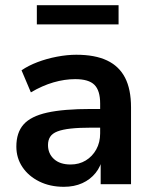

<svg xmlns="http://www.w3.org/2000/svg" viewBox="-20 -710 587 740"><path d="M226 10Q173 10 131.5 -10.5Q90 -31 66.5 -66Q43 -101 43 -145Q43 -199 71 -230.5Q99 -262 162 -276Q225 -290 331 -290H381V-218H332Q285 -218 253 -214.5Q221 -211 201.5 -203.5Q182 -196 173.5 -183Q165 -170 165 -151Q165 -118 188 -97Q211 -76 252 -76Q285 -76 310.5 -91.5Q336 -107 351 -134Q366 -161 366 -196V-311Q366 -361 344 -383Q322 -405 270 -405Q229 -405 186 -392.5Q143 -380 99 -354L63 -439Q89 -457 124.5 -470.5Q160 -484 199.5 -491.5Q239 -499 274 -499Q346 -499 392.5 -477Q439 -455 462 -410.5Q485 -366 485 -296V0H368V-104H376Q369 -69 348.5 -43.5Q328 -18 297 -4Q266 10 226 10ZM122 -616V-690H437V-616Z"/></svg>

Font: Nunito Sans 12pt ExtraLight
Style: Regular
Weight: 200
Version: Version 3.101;gftools[0.9.27]